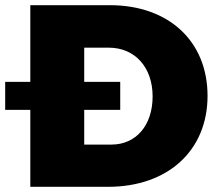

<svg xmlns="http://www.w3.org/2000/svg" viewBox="-20 -721 841 741"><path d="M404 -701H97V-405H0V-297H97V0H397C628 0 781 -140 781 -351C781 -562 631 -701 404 -701ZM410 -163H305V-297H444V-405H305V-537H400C500 -537 569 -462 569 -349C569 -237 505 -163 410 -163Z"/></svg>

Font: Montserrat ExtraBold
Style: Regular
Weight: 800
Designer: Julieta Ulanovsky
Foundry: Julieta Ulanovsky
Version: Version 4.000